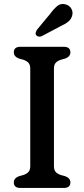

<svg xmlns="http://www.w3.org/2000/svg" viewBox="-20 -932 418 952"><path d="M247.5 -108Q247.5 -88.5 256.8 -78.8Q266 -69 282.5 -64L304.5 -58Q329 -48 329 -27.5Q329 0 296 0H81.5Q48.5 0 48.5 -27.5Q48.5 -48 73 -58L95 -64Q111 -69 120.5 -78.8Q130 -88.5 130 -108V-592Q130 -611.5 120.5 -621.2Q111 -631 95 -636L73 -642Q48.5 -652 48.5 -672.5Q48.5 -700 81.5 -700H296Q329 -700 329 -672.5Q329 -652 304.5 -642L282.5 -636Q266 -631 256.8 -621.2Q247.5 -611.5 247.5 -592ZM228 -862.5Q247 -888.5 264.8 -902.8Q282.5 -917 306.5 -910Q326 -904 334.5 -887.5Q343 -871 337.5 -853.5Q332.5 -836 318.2 -824.5Q304 -813 280 -802L187.5 -753Q180.5 -749.5 172.5 -750.5Q164.5 -751.5 160 -757Q155 -763.5 157.2 -770.8Q159.5 -778 164 -785.5Z"/></svg>

Font: Fraunces 9pt SuperSoft
Style: Regular
Weight: 400
Version: Version 1.000;[b76b70a41]